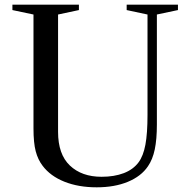

<svg xmlns="http://www.w3.org/2000/svg" viewBox="-20 -790 814 820"><path d="M228 -227V-728L317 -747V-770H33V-747L123 -728V-242C123 -200.7 126.2 -168 132.5 -144C138.8 -120 148.7 -99.3 162 -82C184 -52.7 215 -30 255 -14C295 2 341 10 393 10C443.7 10 488 2.2 526 -13.5C564 -29.2 592.7 -51.3 612 -80C625.3 -99.3 635 -123.3 641 -152C647 -180.7 650 -216 650 -258V-728L740 -747V-770H521V-747L610 -728V-300C610 -246.7 607 -204 601 -172C595 -140 585.3 -115 572 -97C556.7 -76.3 535.5 -60.8 508.5 -50.5C481.5 -40.2 450 -35 414 -35C357.3 -35 312.2 -51 278.5 -83C244.8 -115 228 -163 228 -227Z"/></svg>

Font: Libre Caslon Text
Style: Regular
Weight: 400
Designer: Pablo Impallari, Rodrigo Fuenzalida
Foundry: Pablo Impallari, Rodrigo Fuenzalida
Version: Version 1.000; ttfautohint (v0.93) -l 8 -r 50 -G 200 -x 14 -